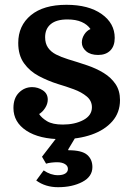

<svg xmlns="http://www.w3.org/2000/svg" viewBox="-20 -570 555 800"><path d="M242 -51Q292 -51 327.5 -70Q363 -89 363 -123Q363 -150 341.5 -168Q320 -186 287.5 -198Q255 -210 221 -220Q180 -233 142 -253Q104 -273 80 -306.5Q56 -340 56 -391Q56 -463 108.5 -506.5Q161 -550 257 -550Q349 -550 403.5 -511.5Q458 -473 458 -412Q458 -378 439.5 -359.5Q421 -341 389 -341Q357 -341 339 -356.5Q321 -372 321 -393Q321 -410 331 -426Q341 -442 357 -449Q344 -468 320 -478.5Q296 -489 261 -489Q215 -489 191.5 -469.5Q168 -450 168 -415Q168 -389 180 -371.5Q192 -354 213.5 -343Q235 -332 264 -323Q304 -311 342.5 -298Q381 -285 412 -266Q443 -247 461.5 -219.5Q480 -192 480 -153Q480 -101 448 -64.5Q416 -28 361.5 -9Q307 10 239 10Q144 10 90 -25.5Q36 -61 36 -120Q36 -161 59 -184Q82 -207 114 -207Q138 -207 158.5 -193.5Q179 -180 179 -155Q179 -137 168 -120Q157 -103 143 -95Q153 -79 176 -65Q199 -51 242 -51ZM222 210Q169 210 131 182L162 140Q191 160 221 160Q241 160 252 153Q263 146 263 134Q263 121 250.5 113.5Q238 106 218 106Q207 106 194 107.5Q181 109 172 112L155 83L232 -17H306L264 53L265 56Q321 56 343 75Q365 94 365 126Q365 166 323 188Q281 210 222 210Z"/></svg>

Font: Domine
Style: Bold
Weight: 700
Designer: Pablo Impallari, Rodrigo Fuenzalida, Brenda Gallo
Foundry: Pablo Impallari, Rodrigo Fuenzalida, Brenda Gallo
Version: Version 2.000